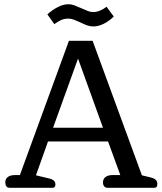

<svg xmlns="http://www.w3.org/2000/svg" viewBox="-20 -888 768 908"><path d="M360 -782Q340 -791 328 -795.5Q316 -800 302 -800Q285 -800 270 -793.5Q255 -787 237 -774L204 -820Q227 -841 253.5 -854.5Q280 -868 303 -868Q317 -868 329.5 -863.5Q342 -859 365 -849Q385 -840 396.5 -835.5Q408 -831 421 -831Q451 -831 484 -856L518 -810Q496 -788 470.5 -775.5Q445 -763 422 -763Q407 -763 393.5 -767.5Q380 -772 360 -782ZM5 -25Q5 -42 17 -51Q29 -60 50 -60H74L306 -695H418L651 -59L692 -49Q709 -45 716.5 -37.5Q724 -30 724 -18Q724 0 711 0H488Q478 0 472.5 -7Q467 -14 467 -25Q467 -42 479 -51Q491 -60 512 -60H549L491 -219H207L150 -59L208 -45Q227 -41 234.5 -34Q242 -27 242 -16Q242 0 229 0H25Q15 0 10 -7Q5 -14 5 -25ZM467 -284 349 -611 231 -284Z"/></svg>

Font: Maitree Medium
Style: Regular
Weight: 500
Designer: CadsonDemak Team
Foundry: CadsonDemak
Version: Version 1.000